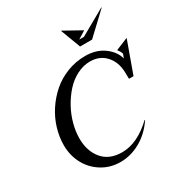

<svg xmlns="http://www.w3.org/2000/svg" viewBox="-209 -1087 1194 1252"><g transform="rotate(-30 388.0 -460.5)"><path d="M338.9 6.8Q260.7 6.8 198.7 -32.2Q136.7 -71.3 103.8 -134.5Q70.8 -197.8 70.8 -272Q70.8 -335 89.8 -397.9Q108.9 -460.9 145.5 -516.4Q182.1 -571.8 231.4 -614.7Q280.8 -657.7 345.7 -682.9Q410.6 -708 481.9 -708Q564.5 -708 621.3 -666.5Q678.2 -625 692.9 -567.9L704.1 -597.2Q698.2 -616.7 682.1 -636.2L775.9 -674.8L689.9 -436H655.8L654.8 -484.9Q653.3 -562 608.9 -611.6Q564.5 -661.1 491.2 -661.1Q440.4 -661.1 391.8 -636.2Q343.3 -611.3 305.9 -569.8Q268.6 -528.3 240 -476.6Q211.4 -424.8 196.3 -368.4Q181.2 -312 181.2 -259.8Q181.2 -164.6 232.2 -103.8Q283.2 -43 378.9 -43Q494.6 -43 609.9 -152.8L611.8 -149.9Q560.5 -74.2 488.3 -33.7Q416 6.8 338.9 6.8ZM730 -928.2H734.9L575.2 -777.8H484.9L428.2 -928.2H431.2L561 -856L502.9 -819.8H538.1Z"/></g></svg>

Font: Redaction
Style: Italic
Weight: 400
Designer: Jeremy Mickel / Forest Young
Foundry: MCKL
Version: Version 2.001;hotconv 1.0.113;makeotfexe 2.5.65598 DEVELOPME